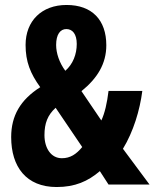

<svg xmlns="http://www.w3.org/2000/svg" viewBox="-20 -743 622 773"><path d="M248 -723C148 -723 83 -659 83 -562C83 -495 102 -447 142 -392C62 -341 25 -277 25 -191C25 -71 86 10 208 10C282 10 334 -13 382 -54L417 0H582L475 -144C517 -213 543 -299 553 -377H417C411 -328 402 -288 388 -258L308 -376C372 -428 408 -486 408 -561C408 -662 351 -723 248 -723ZM247 -626C272 -626 289 -606 289 -566C289 -525 274 -485 243 -458C219 -490 206 -529 206 -562C206 -605 223 -626 247 -626ZM204 -309 311 -151C287 -122 263 -106 229 -106C185 -106 159 -147 159 -199C159 -247 172 -280 204 -309Z"/></svg>

Font: Noto Sans Devanagari ExtraCondensed
Style: Bold
Weight: 700
Width: 2
Designer: Jelle Bosma - Monotype Design Team
Foundry: Monotype Imaging Inc.
Version: Version 2.004